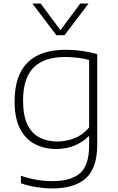

<svg xmlns="http://www.w3.org/2000/svg" viewBox="-20 -828 662 1078"><path d="M272.5 230Q233.5 230 185.8 222.8Q138 215.5 97.5 201V159Q145.5 175 188.5 182Q231.5 189 272.5 189Q379.5 189 430 144Q480.5 99 480.5 -12.5V-63H477Q445 -30 398.8 -10.8Q352.5 8.5 295 8.5Q229.5 8.5 176.8 -18.5Q124 -45.5 93 -104.2Q62 -163 62 -259Q62 -548.5 349.5 -548.5Q440 -548.5 526 -524V-18Q526 115 462.5 172.5Q399 230 272.5 230ZM302 -33.5Q350.5 -33.5 398 -52Q445.5 -70.5 480.5 -112.5V-491.5Q454 -498.5 419.8 -503.2Q385.5 -508 344.5 -508Q228 -508 168.8 -448.8Q109.5 -389.5 109.5 -264Q109.5 -178 134.5 -127.5Q159.5 -77 203.2 -55.2Q247 -33.5 302 -33.5ZM296.5 -630.5 162 -808H208.5L319.5 -658.5L430.5 -808H477L342.5 -630.5Z"/></svg>

Font: Encode Sans Expanded ExtraLight
Style: Regular
Weight: 200
Width: 7
Designer: Multiple Designers
Foundry: Impallari Type
Version: Version 3.000; ttfautohint (v1.8.3) -l 8 -r 50 -G 200 -x 14 